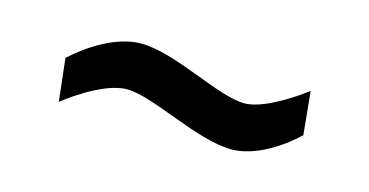

<svg xmlns="http://www.w3.org/2000/svg" viewBox="-32 -471 594 309"><g transform="rotate(15 265.0 -316.5)"><path d="M459 -377C459 -377 399 -330 361 -330C316 -330 234 -380 176 -380C119 -380 64 -326 64 -326L72 -255C72 -255 131 -303 173 -303C217 -303 302 -253 360 -253C414 -253 466 -305 466 -305Z"/></g></svg>

Font: TitilliumText22L
Style: 400 wt
Weight: 400
Designer: Campivisivi
Foundry: Campivisivi
Version: 1.000